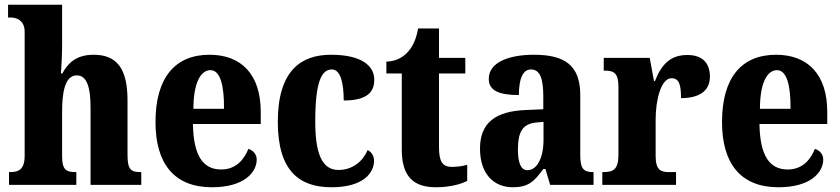

<svg xmlns="http://www.w3.org/2000/svg" viewBox="-20 -780 3544 810"><path d="M18 0H302V-54H299C260 -54 242 -63 242 -120V-308C242 -388 253 -462 304 -462C346 -462 362 -413 362 -327V0H576V-54H573C534 -54 518 -63 518 -125V-356C518 -491 473 -549 375 -549C299 -549 265 -511 243 -470H237C239 -496 242 -545 242 -592V-760H14V-706H27C44 -706 84 -698 84 -646V-123C84 -63 57 -54 22 -54H18Z M874 10C1010 10 1063 -53 1063 -107C1063 -130 1047 -146 1028 -152C1008 -103 973 -65 913 -65C836 -65 796 -124 794 -257H1080V-308C1080 -466 998 -549 864 -549C719 -549 636 -453 636 -265C636 -91 714 10 874 10ZM925 -321H796C796 -427 825 -484 868 -484C908 -484 926 -423 925 -321Z M1378 10C1515 10 1558 -52 1558 -102C1558 -122 1548 -138 1531 -147C1511 -100 1468 -63 1408 -63C1338 -63 1310 -133 1310 -267C1310 -437 1337 -487 1380 -487C1418 -487 1430 -426 1430 -356C1540 -356 1559 -401 1559 -444C1559 -500 1509 -549 1376 -549C1250 -549 1152 -482 1152 -266C1152 -60 1242 10 1378 10Z M1819 10C1885 10 1931 -6 1951 -17V-85C1933 -79 1909 -76 1886 -76C1844 -76 1832 -102 1832 -161V-470H1943V-536H1832V-660H1744C1736 -615 1721 -584 1704 -565C1687 -544 1656 -521 1610 -520V-470H1675V-148C1675 -31 1729 10 1819 10Z M2143 10C2208 10 2233 -13 2272 -67H2281L2301 0H2484V-54H2481C2441 -54 2428 -70 2428 -125V-379C2428 -504 2363 -549 2233 -549C2128 -549 2042 -518 2042 -447C2042 -399 2083 -379 2169 -379C2169 -448 2186 -487 2220 -487C2258 -487 2272 -449 2272 -374V-319L2200 -316C2070 -311 2005 -262 2005 -153C2005 -42 2067 10 2143 10ZM2205 -62C2177 -62 2165 -94 2165 -149C2165 -221 2183 -257 2241 -263L2273 -266V-191C2273 -114 2246 -62 2205 -62Z M2521 0H2832V-54H2802C2769 -54 2746 -62 2746 -121V-276C2746 -359 2769 -450 2813 -450C2846 -450 2853 -421 2853 -366C2927 -366 2975 -394 2975 -457C2975 -510 2947 -548 2880 -548C2811 -548 2772 -512 2743 -438H2739L2721 -536H2527V-482H2531C2569 -482 2589 -473 2589 -414V-126C2589 -63 2565 -54 2525 -54H2521Z M3264 10C3400 10 3453 -53 3453 -107C3453 -130 3437 -146 3418 -152C3398 -103 3363 -65 3303 -65C3226 -65 3186 -124 3184 -257H3470V-308C3470 -466 3388 -549 3254 -549C3109 -549 3026 -453 3026 -265C3026 -91 3104 10 3264 10ZM3315 -321H3186C3186 -427 3215 -484 3258 -484C3298 -484 3316 -423 3315 -321Z"/></svg>

Font: Noto Serif Myanmar Condensed ExtraBold
Style: Regular
Weight: 800
Width: 3
Designer: Ben Mitchell and the Monotype Design Team
Foundry: Monotype Imaging Inc.
Version: Version 2.106